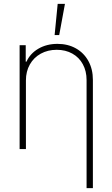

<svg xmlns="http://www.w3.org/2000/svg" viewBox="-20 -761 574 980"><path d="M112.3 0H80.1V-530.3H111.3V-446.3H115.2Q133.8 -487.8 176 -512.5Q218.3 -537.1 273.4 -537.1Q326.2 -537.1 367.2 -514.2Q408.2 -491.2 431.2 -449.5Q454.1 -407.7 454.1 -353.5V199.2H421.9V-352.5Q421.9 -397.9 402.8 -433.1Q383.8 -468.3 349.1 -487.5Q314.5 -506.8 269.5 -506.8Q224.1 -506.8 188.2 -487.1Q152.3 -467.3 132.3 -431.9Q112.3 -396.5 112.3 -350.6ZM274.4 -741.2H311.5L282.2 -582H258.8Z"/></svg>

Font: Pretendard GOV Thin
Style: Regular
Weight: 100
Designer: Base glyphs from Inter by Rasmus Andersson; Hangeul glyphs from Noto Sans CJK(Source Han Sans) by Jang Soo-young and Kan
Foundry: Kil Hyung-jin
Version: Version 1.309